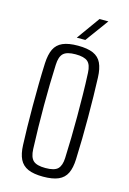

<svg xmlns="http://www.w3.org/2000/svg" viewBox="-116 -805 584 868"><g transform="rotate(15 176.0 -371.0)"><path d="M176 6.5Q132 6.5 105.2 -5.2Q78.5 -17 66 -42.2Q53.5 -67.5 52 -108.5Q50.5 -144 49.5 -190.8Q48.5 -237.5 48.5 -289.5Q48.5 -341.5 49.2 -393.2Q50 -445 52 -491Q54 -532.5 66.2 -557.8Q78.5 -583 105.2 -594.8Q132 -606.5 176 -606.5Q221 -606.5 247.8 -594.8Q274.5 -583 286.5 -557.5Q298.5 -532 300 -491Q301.5 -450.5 302.5 -403Q303.5 -355.5 303.5 -305.2Q303.5 -255 302.8 -205Q302 -155 300 -108.5Q298.5 -67.5 286.2 -42.2Q274 -17 247.2 -5.2Q220.5 6.5 176 6.5ZM176 -34Q218.5 -34 234 -49.8Q249.5 -65.5 251 -100.5Q253 -146.5 254 -195.5Q255 -244.5 255 -295.5Q255 -346.5 254.2 -397.8Q253.5 -449 251 -499.5Q249.5 -537 232.8 -551.5Q216 -566 176 -566Q135.5 -566 119 -550.8Q102.5 -535.5 101 -497Q99 -453 98 -404.5Q97 -356 97 -305.2Q97 -254.5 98 -203.2Q99 -152 101 -102.5Q102.5 -64.5 119 -49.2Q135.5 -34 176 -34ZM161 -640 238.5 -748H280L201 -640Z"/></g></svg>

Font: Big Shoulders Text ExtraLight
Style: Regular
Weight: 250
Version: Version 2.002